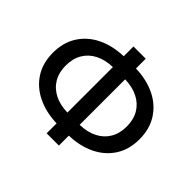

<svg xmlns="http://www.w3.org/2000/svg" viewBox="-176 -955 1203 1203"><g transform="rotate(45 426.0 -353.0)"><path d="M372 31V-57Q275.5 -60 201 -96.2Q126.5 -132.5 84.5 -198Q42.5 -263.5 42.5 -354Q42.5 -444.5 84.5 -510.5Q126.5 -576.5 201 -612.8Q275.5 -649 372 -652V-738.5H480.5V-652Q577.5 -649 651.8 -612.8Q726 -576.5 768 -510.5Q810 -444.5 810 -354Q810 -263.5 768 -198Q726 -132.5 651.8 -96.2Q577.5 -60 480.5 -57V31ZM372 -153V-556Q305 -554 256.8 -529.2Q208.5 -504.5 182.2 -460Q156 -415.5 156 -354Q156 -293 182.2 -248.5Q208.5 -204 256.8 -179.2Q305 -154.5 372 -153ZM480.5 -153Q547.5 -154.5 596 -179.2Q644.5 -204 670.8 -248.5Q697 -293 697 -354Q697 -415.5 670.8 -460Q644.5 -504.5 596 -529.2Q547.5 -554 480.5 -556Z"/></g></svg>

Font: Geologica EX
Style: Regular
Weight: 400
Designer: Sindre Bremnes, Frode Helland
Foundry: Monokrom Skriftforlag AS
Version: Version 1.010;gftools[0.9.28]